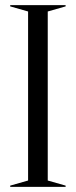

<svg xmlns="http://www.w3.org/2000/svg" viewBox="-20 -732 297 752"><path d="M20 -5 90 -25V-687L20 -707V-712H237V-707L167 -687V-25L237 -5V0H20Z"/></svg>

Font: Nyght Serif Light
Style: Regular
Weight: 300
Designer: Maksym Kobuzan
Version: Version 0.410